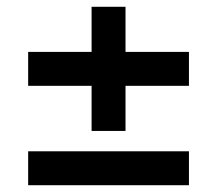

<svg xmlns="http://www.w3.org/2000/svg" viewBox="-20 -633 640 566"><path d="M63 -480H250V-613H350V-480H537V-380H350V-247H250V-380H63ZM63 -187H537V-87H63Z"/></svg>

Font: Epunda Sans
Style: Bold
Weight: 700
Designer: Simon Atzbach
Foundry: typofactur
Version: Version 2.204; ttfautohint (v1.8.4.7-5d5b)